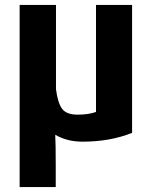

<svg xmlns="http://www.w3.org/2000/svg" viewBox="-20 -559 626 782"><path d="M518 -18Q429 18 316 18Q253 18 205 -10Q207 30 207 111V203H60V-539H208V-196Q215 -141 232.5 -116.5Q250 -92 296 -92Q340 -92 371 -103V-539H518Z"/></svg>

Font: Repo
Style: Bold
Weight: 700
Designer: Stefan Peev
Foundry: Context Ltd
Version: Version 001.000